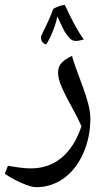

<svg xmlns="http://www.w3.org/2000/svg" viewBox="-40 -573 432 797"><path d="M111 204Q95 204 70.5 195Q46 186 21 173Q-4 160 -20 148L-7 115Q21 120 44.5 123Q68 126 88 126Q163 126 216.5 81Q270 36 298 -49Q291 -65 283.5 -80.5Q276 -96 267 -112Q233 -173 217 -209.5Q201 -246 201 -271Q201 -297 216 -312.5Q231 -328 259 -341Q263 -325 271 -302Q279 -279 288 -255.5Q297 -232 304 -212Q317 -177 326 -143Q335 -109 335 -81Q335 -3 305.5 63.5Q276 130 225 167Q173 204 111 204ZM152 -389Q144 -390 137 -397Q130 -404 130 -418Q130 -423 138.5 -440Q147 -457 159 -482.5Q171 -508 181 -536Q191 -542 203 -546.5Q215 -551 229 -553Q250 -507 269.5 -471Q289 -435 308 -409Q301 -407 291.5 -405Q282 -403 275 -403Q259 -403 248.5 -415Q238 -427 227 -444Q223 -452 215.5 -467.5Q208 -483 198 -505Q195 -487 187 -464Q179 -441 169.5 -421Q160 -401 152 -389Z"/></svg>

Font: Noto Naskh Arabic
Style: Regular
Weight: 400
Designer: Monotype Design Team, David Williams, Mohamad Dakak and Nizar Qandah
Foundry: Monotype Imaging Inc.
Version: Version 2.013